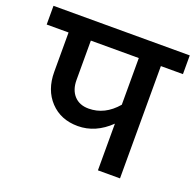

<svg xmlns="http://www.w3.org/2000/svg" viewBox="-140 -740 873 858"><g transform="rotate(20 297.0 -310.5)"><path d="M621 -622V-533H516V1H411V-221Q342 -154 258 -154Q177 -154 127 -207Q77 -260 77 -346V-533H-27V-622ZM183 -346Q183 -299 208 -271.5Q233 -244 277 -244Q354 -244 411 -311V-533H183Z"/></g></svg>

Font: LT Superior Semi-bold
Style: Regular
Weight: 600
Designer: Daniel Lyons
Foundry: LyonsType
Version: Version 1.0